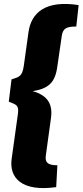

<svg xmlns="http://www.w3.org/2000/svg" viewBox="-20 -793 423 984"><path d="M383 -767C214 -793 140 -729 126 -628L102 -456C94 -402 80 -399 39 -386L25 -272C61 -257 78 -256 72 -211L40 19C25 119 92 191 268 166L274 54C222 54 210 38 215 3L241 -186C251 -256 228 -303 147 -326C243 -340 266 -383 276 -467L296 -605C301 -649 322 -657 371 -657Z"/></svg>

Font: Exo 2 Extra Bold
Style: Italic
Weight: 800
Italic angle: -8°
Designer: Natanael Gama
Version: Version 1.001;PS 001.001;hotconv 1.0.88;makeotf.lib2.5.64775